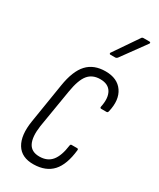

<svg xmlns="http://www.w3.org/2000/svg" viewBox="-180 -748 672 813"><g transform="rotate(30 155.5 -342.0)"><path d="M133 6Q74 7 49 -34Q24 -75 36 -149L67 -342Q79 -418 111.5 -453Q144 -488 201 -488Q259 -488 285.5 -449.5Q312 -411 297 -348Q295 -341 290 -341H264Q257 -341 258 -348Q268 -395 252.5 -421.5Q237 -448 198 -448Q160 -448 139 -422.5Q118 -397 108 -336L77 -149Q69 -93 83.5 -64Q98 -35 137 -35Q176 -35 197 -60.5Q218 -86 225 -139Q226 -146 231 -146H258Q265 -146 264 -139Q256 -65 224 -30Q192 5 133 6ZM182 -559Q179 -559 178 -562Q177 -565 179 -567L259 -684Q262 -690 269 -690H298Q302 -690 303 -687.5Q304 -685 302 -682L217 -565Q212 -559 206 -559Z"/></g></svg>

Font: Sofia Sans Extra Condensed Light
Style: Italic
Weight: 300
Italic angle: -9°
Version: Version 4.100